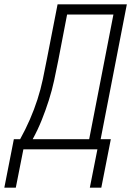

<svg xmlns="http://www.w3.org/2000/svg" viewBox="-67 -690 637 887"><path d="M-47 177 -3 -47H26Q51 -92 71 -138Q91 -184 106 -230.5Q121 -277 131 -324.5Q141 -372 150 -419L199 -670H519L398 -47H445L401 177H348L383 0H41L6 177ZM345 -47 457 -623H243L202 -410Q193 -364 183 -318Q173 -272 158.5 -226.5Q144 -181 126 -136Q108 -91 84 -47Z"/></svg>

Font: Lode Dark
Style: Italic
Weight: 400
Italic angle: -11°
Monospace: yes
Designer: Belleve Invis
Foundry: Belleve Invis
Version: Version 29.2.0; ttfautohint (v1.8.3)